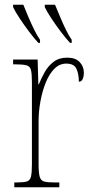

<svg xmlns="http://www.w3.org/2000/svg" viewBox="-20 -786 384 806"><path d="M40 0V-20H47Q78 -20 92 -24Q106 -28 110 -44.5Q114 -61 114 -97V-441Q114 -476 110 -492Q106 -508 90.5 -512Q75 -516 42 -516H35V-536H138L141 -432H143Q153 -457 167.5 -483Q182 -509 205 -526.5Q228 -544 262 -544Q297 -544 314.5 -525.5Q332 -507 332 -481Q332 -465 327 -454Q322 -443 311 -443Q311 -475 301 -497Q291 -519 258 -519Q230 -519 208.5 -497.5Q187 -476 172.5 -440.5Q158 -405 150 -362Q142 -319 142 -277V-97Q142 -61 146.5 -44.5Q151 -28 165.5 -24Q180 -20 211 -20H229V0ZM274 -606Q257 -624 235.5 -652.5Q214 -681 195.5 -709Q177 -737 168 -756V-766H211Q221 -743 232.5 -715Q244 -687 256.5 -661.5Q269 -636 281 -619V-606ZM141 -606Q124 -624 102.5 -652.5Q81 -681 62.5 -709Q44 -737 35 -756V-766H78Q87 -743 99 -715Q111 -687 123.5 -661.5Q136 -636 148 -619V-606Z"/></svg>

Font: Noto Serif Condensed Thin
Style: Regular
Weight: 100
Width: 3
Designer: Monotype Design Team
Foundry: Monotype Imaging Inc.
Version: Version 2.013; ttfautohint (v1.8.4.7-5d5b)